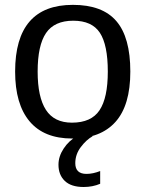

<svg xmlns="http://www.w3.org/2000/svg" viewBox="-20 -558 596 787"><path d="M514.2 -264.6Q514.2 -126 453.1 -58.1Q392.1 9.8 275.9 9.8Q160.2 9.8 101.1 -60.8Q42 -131.3 42 -264.6Q42 -538.1 278.8 -538.1Q399.9 -538.1 457 -471.4Q514.2 -404.8 514.2 -264.6ZM421.9 -264.6Q421.9 -374 389.4 -423.6Q356.9 -473.1 280.3 -473.1Q203.1 -473.1 168.7 -422.6Q134.3 -372.1 134.3 -264.6Q134.3 -160.2 168.2 -107.7Q202.1 -55.2 274.9 -55.2Q354 -55.2 387.9 -106Q421.9 -156.7 421.9 -264.6ZM390.6 195.3Q359.9 208.5 322.8 208.5Q271.5 208.5 245.6 183.6Q219.7 158.7 219.7 117.2Q219.7 83 241 50.8Q262.2 18.6 295.4 0H360.4Q334 14.6 311.3 44.7Q288.6 74.7 288.6 110.8Q288.6 154.8 334.5 154.8Q360.8 154.8 390.6 143.1Z"/></svg>

Font: Arimo Nerd Font
Style: Regular
Weight: 400
Designer: Steve Matteson
Foundry: Monotype Imaging Inc.
Version: Version 1.33;Nerd Fonts 3.2.1